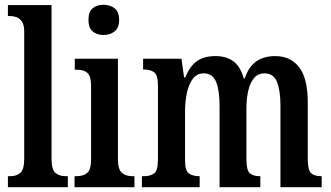

<svg xmlns="http://www.w3.org/2000/svg" viewBox="-20 -781 1382 801"><path d="M13 0V-46H23Q49 -46 65 -60Q81 -74 81 -119V-649Q81 -677 71.5 -691Q62 -705 48.5 -709.5Q35 -714 23 -714H13V-760H195V-119Q195 -74 211 -60Q227 -46 254 -46H263V0Z M412 -635Q384 -635 366.5 -650Q349 -665 349 -698Q349 -732 366.5 -746.5Q384 -761 412 -761Q439 -761 458 -746.5Q477 -732 477 -698Q477 -665 458 -650Q439 -635 412 -635ZM291 0V-46H300Q327 -46 343.5 -59.5Q360 -73 360 -117V-421Q360 -463 345 -476.5Q330 -490 304 -490H292V-536H472V-119Q472 -74 488.5 -60Q505 -46 532 -46H541V0Z M572 0V-46H581Q608 -46 623.5 -58Q639 -70 639 -117V-424Q639 -468 623 -479.5Q607 -491 580 -491H577V-536H737L748 -458H753Q772 -505 801.5 -526Q831 -547 880 -547Q922 -547 952 -526.5Q982 -506 997 -454H1001Q1018 -504 1050 -525.5Q1082 -547 1128 -547Q1192 -547 1228 -500.5Q1264 -454 1264 -352V-117Q1264 -71 1278 -58.5Q1292 -46 1319 -46H1322V0H1150V-340Q1150 -404 1135.5 -439.5Q1121 -475 1084 -475Q1056 -475 1039.5 -455Q1023 -435 1015.5 -401.5Q1008 -368 1008 -329V-117Q1008 -71 1022 -58.5Q1036 -46 1063 -46H1066V0H896V-340Q896 -404 881.5 -439.5Q867 -475 830 -475Q802 -475 785 -453Q768 -431 760 -394.5Q752 -358 752 -316V-112Q752 -69 768 -57.5Q784 -46 811 -46H813V0Z"/></svg>

Font: Noto Serif Tamil ExtraCondensed SemiBold
Style: Italic
Weight: 600
Width: 2
Italic angle: -12°
Designer: Indian Type Foundry, Tom Grace, and the Monotype Design Team
Foundry: Monotype Imaging Inc.
Version: Version 2.003; ttfautohint (v1.8.4.7-5d5b)